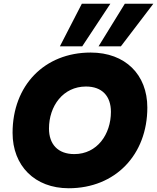

<svg xmlns="http://www.w3.org/2000/svg" viewBox="-20 -996 837 1023"><path d="M765 -423C765 -598 648 -716 463 -716C217 -716 47 -541 47 -288C47 -113 165 7 346 7C595 7 765 -172 765 -423ZM241 -311C241 -431 316 -535 438 -535C524 -535 571 -484 571 -400C571 -281 498 -175 376 -175C288 -175 241 -228 241 -311ZM645 -976 505 -749H624L797 -976ZM416 -976 299 -749H418L568 -976Z"/></svg>

Font: SVN-Poppins ExtraBold
Style: Italic
Weight: 800
Italic angle: -10°
Designer: Ninad Kale (Devanagari), Jonny Pinhorn (Latin)
Foundry: Indian Type Foundry
Version: Version 3.002 2017